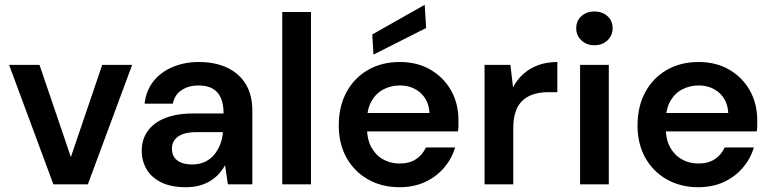

<svg xmlns="http://www.w3.org/2000/svg" viewBox="-20 -770 3226 802"><path d="M203 0 18 -499H145L276 -114L407 -499H532L347 0Z M756 12Q694 12 653 -8.5Q612 -29 592 -63.5Q572 -98 572 -140Q572 -187 596.5 -222Q621 -257 669 -276.5Q717 -296 787 -296H914Q914 -335 902.5 -361Q891 -387 868 -400Q845 -413 809 -413Q768 -413 738.5 -393.5Q709 -374 702 -337H584Q590 -391 620.5 -430Q651 -469 701 -490Q751 -511 810 -511Q880 -511 930.5 -486.5Q981 -462 1007.5 -417Q1034 -372 1034 -308V0H932L920 -80Q910 -61 894.5 -44Q879 -27 859 -14.5Q839 -2 813.5 5Q788 12 756 12ZM783 -83Q812 -83 835 -93.5Q858 -104 874 -123Q890 -142 899.5 -166Q909 -190 911 -217V-218H800Q764 -218 741.5 -209Q719 -200 708.5 -184.5Q698 -169 698 -149Q698 -128 708 -113Q718 -98 737.5 -90.5Q757 -83 783 -83Z M1159 0V-720H1279V0Z M1649 12Q1575 12 1517.5 -20.5Q1460 -53 1427.5 -111Q1395 -169 1395 -246Q1395 -325 1427 -384.5Q1459 -444 1516.5 -477.5Q1574 -511 1650 -511Q1724 -511 1779 -478.5Q1834 -446 1864.5 -391.5Q1895 -337 1895 -268Q1895 -258 1895 -246Q1895 -234 1893 -221H1482V-298H1774Q1771 -351 1736.5 -382Q1702 -413 1650 -413Q1613 -413 1581.5 -396.5Q1550 -380 1531.5 -347Q1513 -314 1513 -264V-235Q1513 -188 1531 -155Q1549 -122 1580 -104.5Q1611 -87 1649 -87Q1690 -87 1717.5 -105Q1745 -123 1759 -154H1881Q1867 -107 1835 -69.5Q1803 -32 1756 -10Q1709 12 1649 12ZM1540 -542 1535 -626 1754 -750 1760 -653Z M2004 0V-499H2112L2123 -405Q2140 -438 2166.5 -461.5Q2193 -485 2228.5 -498Q2264 -511 2308 -511V-385H2271Q2240 -385 2213 -377.5Q2186 -370 2166 -353Q2146 -336 2135 -307Q2124 -278 2124 -235V0Z M2403 0V-499H2523V0ZM2463 -581Q2430 -581 2408.5 -601.5Q2387 -622 2387 -652Q2387 -683 2408.5 -702.5Q2430 -722 2463 -722Q2496 -722 2517.5 -702.5Q2539 -683 2539 -652Q2539 -622 2517.5 -601.5Q2496 -581 2463 -581Z M2897 12Q2823 12 2765.5 -20.5Q2708 -53 2675.5 -111Q2643 -169 2643 -246Q2643 -325 2675 -384.5Q2707 -444 2764.5 -477.5Q2822 -511 2898 -511Q2972 -511 3027 -478.5Q3082 -446 3112.5 -391.5Q3143 -337 3143 -268Q3143 -258 3143 -246Q3143 -234 3141 -221H2730V-298H3022Q3019 -351 2984.5 -382Q2950 -413 2898 -413Q2861 -413 2829.5 -396.5Q2798 -380 2779.5 -347Q2761 -314 2761 -264V-235Q2761 -188 2779 -155Q2797 -122 2828 -104.5Q2859 -87 2897 -87Q2938 -87 2965.5 -105Q2993 -123 3007 -154H3129Q3115 -107 3083 -69.5Q3051 -32 3004 -10Q2957 12 2897 12Z"/></svg>

Font: DM Sans 20pt SemiBold
Style: Regular
Weight: 600
Version: Version 4.004;gftools[0.9.30]